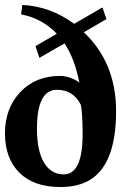

<svg xmlns="http://www.w3.org/2000/svg" viewBox="-32 -738 512 774"><path d="M436 -290Q436 -70 324 -9Q278 16 212 16Q104 16 46 -42Q-12 -100 -12 -200.5Q-12 -301 49.5 -366.5Q111 -432 211 -432Q231 -432 255 -423Q279 -414 288 -404Q270 -500 228 -563L127 -505L111 -552L197 -602Q138 -664 53 -680L58 -718Q170 -713 267 -642L381 -708L397 -661L306 -608Q436 -485 436 -290ZM117 -219Q117 -130 145.5 -82.5Q174 -35 225 -35Q301 -35 301 -197Q301 -279 294 -315Q264 -376 197 -376Q117 -376 117 -219Z"/></svg>

Font: Buenard
Style: Bold
Weight: 700
Foundry: FontFuror
Version: Version 1.002 2011